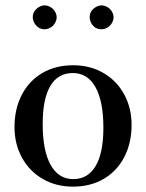

<svg xmlns="http://www.w3.org/2000/svg" viewBox="-20 -687 544 715"><path d="M34 -214Q34 -281 61 -333.5Q88 -386 137.5 -415Q187 -444 252 -444Q316 -444 365.5 -415Q415 -386 442.5 -335.5Q470 -285 470 -222Q470 -155 443 -102.5Q416 -50 366.5 -21Q317 8 252 8Q188 8 138.5 -21Q89 -50 61.5 -100.5Q34 -151 34 -214ZM365 -211Q365 -310 335.5 -362.5Q306 -415 251 -415Q196 -415 167.5 -367Q139 -319 139 -225Q139 -126 168.5 -73Q198 -20 253 -20Q307 -20 336 -68.5Q365 -117 365 -211ZM102 -623Q102 -635 108 -645Q115 -655 125.5 -661Q136 -667 147 -667Q157 -667 169 -660Q179 -654 185 -643.5Q191 -633 191 -622Q191 -612 184 -600Q178 -590 167.5 -584Q157 -578 146 -578Q134 -578 124 -584Q114 -591 108 -601.5Q102 -612 102 -623ZM314 -623Q314 -635 320 -645Q327 -655 337.5 -661Q348 -667 359 -667Q369 -667 381 -660Q391 -654 397 -643.5Q403 -633 403 -622Q403 -612 396 -600Q390 -590 379.5 -584Q369 -578 357 -578Q345 -578 335 -584Q325 -591 319.5 -601.5Q314 -612 314 -623Z"/></svg>

Font: Ibarra Real Nova SemiBold
Style: Regular
Weight: 600
Designer: Jose Maria Ribagorda & Octavio Pardo
Foundry: Jose Maria Ribagorda
Version: Version 1.014